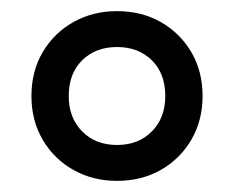

<svg xmlns="http://www.w3.org/2000/svg" viewBox="-20 -734 420 345"><path d="M190.2 -409Q147.2 -409 112.4 -428.4Q77.5 -447.8 57 -482.4Q36.5 -517 36.5 -561.5Q36.5 -606.2 57 -640.8Q77.5 -675.2 112.4 -694.6Q147.2 -714 190.2 -714Q234 -714 268.5 -694.6Q303 -675.2 323.5 -640.8Q344 -606.2 344 -561.5Q344 -517 323.5 -482.4Q303 -447.8 268.5 -428.4Q234 -409 190.2 -409ZM190.2 -473.5Q228.8 -473.5 252.9 -497.9Q277 -522.2 277 -561.5Q277 -601.8 252.9 -625.6Q228.8 -649.5 190.2 -649.5Q151.8 -649.5 127.6 -625.6Q103.5 -601.8 103.5 -561.5Q103.5 -522.2 127.6 -497.9Q151.8 -473.5 190.2 -473.5Z"/></svg>

Font: Space Grotesk Variable Light
Style: Regular
Weight: 300
Designer: Florian Karsten
Foundry: Florian Karsten
Version: Version 2.000